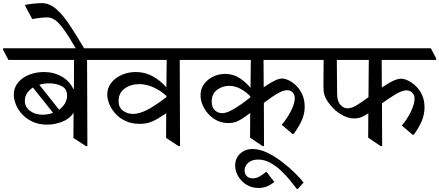

<svg xmlns="http://www.w3.org/2000/svg" viewBox="-48 -931 2830 1237"><path d="M256 -128Q202 -128 161.5 -147Q121 -166 94 -195.5Q67 -225 54 -258.5Q41 -292 41 -321Q41 -365 67 -397.5Q93 -430 137.5 -448.5Q182 -467 235 -467Q299 -467 349.5 -438Q400 -409 425 -357H428L429 -545H6L-28 -610V-620H596L630 -555V-545H513L515 10H505L425 -42L426 -202H424Q399 -164 351 -146Q303 -128 256 -128ZM226 -192Q262 -192 294 -204L164 -367Q141 -352 126.5 -331Q112 -310 112 -282Q112 -242 145 -217Q178 -192 226 -192ZM205 -385 333 -224Q356 -241 370 -264Q384 -287 384 -315Q384 -359 349 -376.5Q314 -394 268 -394Q235 -394 205 -385Z M114 -893 115 -900Q154 -907 182 -909Q210 -911 219 -911Q270 -911 314 -873Q358 -835 403 -766.5Q448 -698 501 -608H447Q399 -691 366.5 -736.5Q334 -782 309 -800.5Q284 -819 256 -819Q240 -819 211.5 -816Q183 -813 160 -808Z M853 -133Q801 -133 762 -151Q723 -169 696.5 -198Q670 -227 656.5 -260Q643 -293 643 -322Q643 -364 668.5 -397Q694 -430 736 -448.5Q778 -467 827 -467Q887 -467 937 -439Q987 -411 1024 -368L1026 -545H608L574 -610V-620H1193L1227 -555V-545H1110L1112 10H1102L1022 -42L1023 -201Q988 -178 962 -163Q936 -148 910.5 -140.5Q885 -133 853 -133ZM1024 -313Q992 -344 944.5 -366.5Q897 -389 849 -389Q794 -389 755 -360.5Q716 -332 716 -279Q716 -239 744 -218Q772 -197 810 -197Q847 -197 896 -221Q945 -245 1024 -305Z M1844 -68H1836L1767 -127Q1802 -168 1826.5 -216Q1851 -264 1851 -297Q1851 -323 1836.5 -336.5Q1822 -350 1803 -350Q1782 -350 1755 -336.5Q1728 -323 1701 -304Q1674 -285 1652 -268L1653 10H1643L1563 -44L1564 -203Q1529 -177 1506.5 -163Q1484 -149 1465 -143.5Q1446 -138 1423 -138Q1372 -138 1331.5 -165Q1291 -192 1267.5 -233.5Q1244 -275 1244 -316Q1244 -359 1267 -390Q1290 -421 1326.5 -438Q1363 -455 1402 -455Q1453 -455 1494.5 -428.5Q1536 -402 1566 -365L1568 -545H1205L1171 -610V-620H1956L1990 -555V-545H1650L1651 -369Q1684 -392 1715.5 -408.5Q1747 -425 1770 -425Q1788 -425 1812.5 -413.5Q1837 -402 1860.5 -379Q1884 -356 1899.5 -322Q1915 -288 1915 -243Q1915 -197 1896.5 -156Q1878 -115 1844 -68ZM1565 -304V-310Q1539 -338 1503 -358Q1467 -378 1428 -378Q1385 -378 1350.5 -352Q1316 -326 1316 -277Q1316 -239 1336 -220.5Q1356 -202 1383 -202Q1407 -202 1437.5 -217.5Q1468 -233 1501 -256Q1534 -279 1565 -304Z M1871 286H1864Q1846 262 1820 230Q1794 198 1761.5 167.5Q1729 137 1692 117Q1655 97 1615 97Q1575 97 1551.5 117.5Q1528 138 1528 167Q1528 190 1542 204Q1556 218 1580 218Q1605 218 1627 204.5Q1649 191 1668 175L1719 241Q1698 259 1672.5 269.5Q1647 280 1617 280Q1574 280 1540 259Q1506 238 1486.5 204.5Q1467 171 1467 136Q1467 89 1499 59Q1531 29 1580 29Q1625 29 1674.5 53Q1724 77 1770 112.5Q1816 148 1852.5 184Q1889 220 1908 245Z M2618 -63H2610L2541 -122Q2576 -163 2599.5 -212.5Q2623 -262 2623 -296Q2623 -319 2607 -334Q2591 -349 2571 -349Q2544 -349 2501.5 -324Q2459 -299 2413 -265L2414 10H2404L2324 -44L2325 -201Q2300 -184 2279.5 -176Q2259 -168 2235 -168Q2199 -168 2164.5 -185.5Q2130 -203 2101.5 -231Q2073 -259 2055.5 -289.5Q2038 -320 2037 -347Q2036 -361 2036 -373Q2036 -385 2036 -396Q2036 -425 2036.5 -465.5Q2037 -506 2037 -545H1968L1934 -610V-620H2728L2762 -555V-545H2411L2412 -367Q2461 -400 2489 -412Q2517 -424 2537 -424Q2555 -424 2580.5 -412Q2606 -400 2630.5 -377Q2655 -354 2671 -319.5Q2687 -285 2687 -240Q2687 -194 2669.5 -152Q2652 -110 2618 -63ZM2326 -305 2328 -545H2122L2124 -325Q2124 -278 2145.5 -255.5Q2167 -233 2189 -233Q2218 -233 2250.5 -253Q2283 -273 2326 -305Z"/></svg>

Font: Tiro Devanagari Sanskrit
Style: Regular
Weight: 400
Designer: Devanagari: John Hudson & Fiona Ross. Latin: John Hudson.
Foundry: Tiro Typeworks Ltd.
Version: Version 1.52